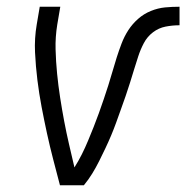

<svg xmlns="http://www.w3.org/2000/svg" viewBox="-20 -550 553 570"><path d="M158 0Q148 -38 138 -76.5Q128 -115 119.5 -154Q111 -193 103.5 -232.5Q96 -272 91 -312.5Q86 -353 84 -394.5Q82 -436 89 -477L98 -530H159L150 -477Q144 -440 145 -403.5Q146 -367 149.5 -331.5Q153 -296 158.5 -260.5Q164 -225 170.5 -190.5Q177 -156 185 -121.5Q193 -87 201 -53Q213 -72 223 -92Q233 -112 241.5 -132.5Q250 -153 258 -173Q266 -193 273.5 -214Q281 -235 288 -255.5Q295 -276 301.5 -296.5Q308 -317 314 -338Q320 -359 326.5 -379.5Q333 -400 341 -421Q349 -442 361 -460.5Q373 -479 390 -494Q407 -509 428 -517.5Q449 -526 470 -528Q491 -530 513 -530V-475Q492 -475 471.5 -471Q451 -467 434 -454Q417 -441 407 -422Q397 -403 390.5 -383Q384 -363 378 -343.5Q372 -324 366 -304.5Q360 -285 353 -265Q346 -245 339 -225.5Q332 -206 325 -186.5Q318 -167 310 -148Q302 -129 293 -110Q284 -91 274.5 -72Q265 -53 254 -35Q243 -17 229 0Z"/></svg>

Font: Iosevka Curly Light Oblique
Style: Regular
Weight: 300
Italic angle: -9°
Monospace: yes
Designer: Belleve Invis
Foundry: Belleve Invis
Version: Version 11.1.0; ttfautohint (v1.8.3)